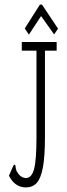

<svg xmlns="http://www.w3.org/2000/svg" viewBox="-20 -806 290 837"><path d="M93 11Q45 11 19 -40L37 -81L42 -89L47 -85Q48 -78 49.5 -69Q51 -60 61 -47Q75 -30 93 -30Q118 -30 128.5 -69Q139 -108 139 -208V-585H75V-623H227V-585H176V-209Q176 -124 167 -76Q158 -28 140 -8.5Q122 11 93 11ZM106 -655 88 -682 154 -786H163L233 -681L216 -656L159 -736Z"/></svg>

Font: Inconsolata UltraCondensed Light
Style: Regular
Weight: 300
Width: 1
Monospace: yes
Designer: Raph Levien, Cyreal, Brenton Simpson
Foundry: Raph Levien, Cyreal, Google
Version: Version 3.001; ttfautohint (v1.8.2.53-6de2)